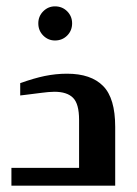

<svg xmlns="http://www.w3.org/2000/svg" viewBox="-20 -587 432 607"><path d="M101.1 -513.2Q101.1 -535.6 116.7 -551.3Q132.3 -566.9 153.8 -566.9Q176.8 -566.9 192.4 -551.3Q208 -535.6 208 -513.2Q208 -490.2 192.4 -474.6Q176.8 -459 153.8 -459Q132.3 -459 116.7 -474.6Q101.1 -490.2 101.1 -513.2ZM191.9 -354Q268.1 -354 306.2 -314.9Q344.2 -276.4 344.2 -186V0H16.1V-56.2H230V-208Q230 -258.8 210.9 -277.8Q191.9 -296.9 151.9 -296.9Q145 -296.9 132.3 -295.9Q127.4 -295.4 110.8 -293.5L83 -290Q77.1 -289.1 64 -287.6Q50.8 -286.1 43.9 -285.2V-324.2Q87.9 -339.8 121.1 -346.7Q156.7 -354 191.9 -354Z"/></svg>

Font: SimahzazaarabicW05-Medium
Style: Regular
Weight: 500
Designer: Ahmed zaza
Foundry: Ahmed zaza
Version: Version 1.001